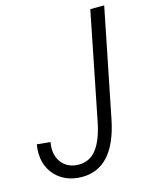

<svg xmlns="http://www.w3.org/2000/svg" viewBox="-111 -792 687 873"><g transform="rotate(-15 232.5 -356.0)"><path d="M2 -150.9Q2 -170.4 5.4 -189L68.4 -182.6Q65.4 -167.5 65.4 -153.3Q65.4 -122.6 78.4 -99.1Q91.3 -75.7 114.3 -63Q137.2 -50.3 166 -50.3Q219.2 -50.3 251 -92.3Q282.7 -134.3 298.8 -214.8L399.4 -719.7H464.8L362.8 -210.9Q318.8 7.8 166.5 7.8Q119.1 7.8 81.8 -12.2Q44.4 -32.2 23.2 -68.4Q2 -104.5 2 -150.9Z"/></g></svg>

Font: Reddit Sans Vanilla Light
Style: Italic
Weight: 300
Italic angle: -11.25°
Designer: Stephen Hutchings
Version: Version 1.013